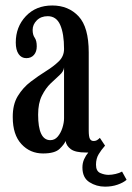

<svg xmlns="http://www.w3.org/2000/svg" viewBox="-20 -549 482 700"><path d="M137 10.5Q89.5 10.5 58 -23.8Q26.5 -58 26.5 -121.5Q26 -168 45 -199Q64 -230 92 -251.2Q120 -272.5 147.8 -289.8Q175.5 -307 194.5 -325.5Q213.5 -344 213.5 -370.5Q213.5 -426.5 199.5 -458.2Q185.5 -490 154 -490Q129.5 -490 114.2 -474.8Q99 -459.5 99 -440Q99 -422 106.5 -411.5Q114 -401 114 -380Q114 -360.5 103.8 -348.8Q93.5 -337 76 -337Q58 -337 47.8 -352Q37.5 -367 37.5 -394Q37.5 -451 74.2 -490Q111 -529 170.5 -529Q229.5 -529 266.5 -489.5Q303.5 -450 303.5 -358V-73.5Q303.5 -50.5 307.8 -42.8Q312 -35 321 -35Q329.5 -35 335.2 -39Q341 -43 344 -46.5L363 -18Q361.5 -16.5 360.5 -15Q350 -3.5 340 12.8Q330 29 330 51.5Q330 75 345.5 81.8Q361 88.5 375.5 88.5Q387.5 88.5 401.5 85.2Q415.5 82 425 76.5L441.5 106.5Q429.5 117 408.8 124.2Q388 131.5 363 131.5Q331.5 131.5 306 115.2Q280.5 99 280.5 61.5Q280.5 45 286.8 31.2Q293 17.5 302 7Q297 7 292.5 7Q255 7 238.5 -5Q222 -17 219 -35Q215 -23.5 197.5 -6.5Q180 10.5 137 10.5ZM163.5 -38Q179.5 -38 190.5 -51Q201.5 -64 207.5 -82.8Q213.5 -101.5 213.5 -118V-303Q212 -288.5 197.5 -275.5Q183 -262.5 164.8 -245Q146.5 -227.5 132.8 -200.2Q119 -173 119 -131Q119 -38 163.5 -38Z"/></svg>

Font: Imbue 10pt Medium
Style: Regular
Weight: 500
Designer: Tyler Finck
Foundry: Etcetera Type Company
Version: Version 1.102; ttfautohint (v1.8.3)